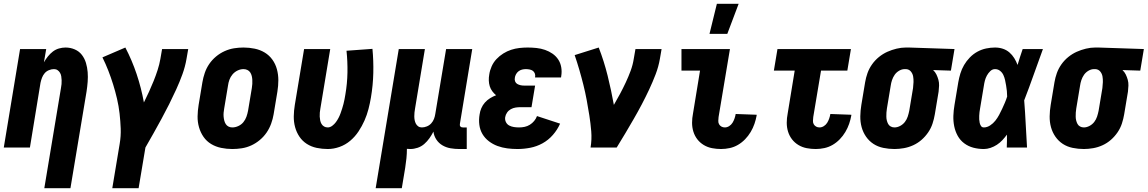

<svg xmlns="http://www.w3.org/2000/svg" viewBox="-20 -779 6061 1014"><path d="M214 215 302 -314Q304 -325 305 -335Q306 -345 305.5 -355.5Q305 -366 303.5 -376Q302 -386 297 -394.5Q292 -403 284 -408.5Q276 -414 265 -414Q252 -414 238.5 -408.5Q225 -403 216 -392.5Q207 -382 202 -369Q197 -356 194 -342L138 0H0L86 -520H224L212 -450Q221 -466 233 -481Q245 -496 259.5 -507Q274 -518 291.5 -523Q309 -528 326 -528Q352 -528 375 -518Q398 -508 412.5 -489Q427 -470 434 -446.5Q441 -423 443 -398Q445 -373 443 -347Q441 -321 437 -295L352 215Z M712 215H573L612 -19Q619 -60 617.5 -100Q616 -140 611.5 -179.5Q607 -219 598 -257.5Q589 -296 577.5 -333Q566 -370 552 -406Q538 -442 521 -476L642 -528Q677 -461 701.5 -388Q726 -315 740 -238Q754 -266 767 -294.5Q780 -323 791.5 -351.5Q803 -380 812.5 -409.5Q822 -439 827 -468L836 -520H974L965 -468Q958 -427 943.5 -387Q929 -347 911 -307.5Q893 -268 873.5 -229Q854 -190 833 -151.5Q812 -113 791 -75.5Q770 -38 748 0Z M1207 8Q1177 8 1148 2Q1119 -4 1095 -18.5Q1071 -33 1055 -56Q1039 -79 1031 -107Q1023 -135 1023.5 -164.5Q1024 -194 1029 -225L1049 -345Q1053 -369 1061.5 -394Q1070 -419 1085 -441Q1100 -463 1121 -480.5Q1142 -498 1166.5 -509Q1191 -520 1216 -524Q1241 -528 1266 -528Q1296 -528 1325 -522Q1354 -516 1378 -501.5Q1402 -487 1418.5 -464Q1435 -441 1442.5 -413Q1450 -385 1450 -355.5Q1450 -326 1445 -295L1425 -175Q1421 -151 1412 -126Q1403 -101 1388 -79Q1373 -57 1352 -39.5Q1331 -22 1307 -11Q1283 0 1257.5 4Q1232 8 1207 8ZM1207 -106Q1223 -106 1239 -113.5Q1255 -121 1265.5 -134Q1276 -147 1281.5 -162.5Q1287 -178 1290 -194L1310 -314Q1312 -325 1312.5 -336Q1313 -347 1312.5 -357.5Q1312 -368 1309.5 -378Q1307 -388 1301.5 -396.5Q1296 -405 1286.5 -409.5Q1277 -414 1266 -414Q1250 -414 1234.5 -406.5Q1219 -399 1208 -386Q1197 -373 1191.5 -357.5Q1186 -342 1184 -326L1164 -206Q1162 -195 1161 -184Q1160 -173 1161 -162.5Q1162 -152 1164.5 -142Q1167 -132 1172.5 -123.5Q1178 -115 1187 -110.5Q1196 -106 1207 -106Z M1711 8Q1681 8 1652.5 2Q1624 -4 1600.5 -19Q1577 -34 1561.5 -57Q1546 -80 1538.5 -107.5Q1531 -135 1531.5 -165Q1532 -195 1537 -225L1586 -520H1724L1672 -206Q1670 -195 1669 -184.5Q1668 -174 1668.5 -163.5Q1669 -153 1671 -143Q1673 -133 1678 -124.5Q1683 -116 1691.5 -111Q1700 -106 1711 -106Q1723 -106 1734.5 -114.5Q1746 -123 1754 -134Q1762 -145 1768 -156.5Q1774 -168 1778.5 -180.5Q1783 -193 1787 -205.5Q1791 -218 1794 -230Q1797 -242 1799.5 -254.5Q1802 -267 1804 -280Q1814 -338 1815 -396Q1816 -454 1810 -511L1947 -521Q1953 -458 1951.5 -393.5Q1950 -329 1939 -264Q1934 -234 1926 -203Q1918 -172 1905 -142.5Q1892 -113 1873.5 -85Q1855 -57 1829.5 -35.5Q1804 -14 1773 -3Q1742 8 1711 8Z M1964 215 2086 -520H2224L2172 -206Q2170 -195 2169 -185Q2168 -175 2168 -164.5Q2168 -154 2170 -144Q2172 -134 2176.5 -125.5Q2181 -117 2189 -111.5Q2197 -106 2208 -106Q2221 -106 2234.5 -111.5Q2248 -117 2257.5 -127.5Q2267 -138 2272 -151Q2277 -164 2279 -178L2336 -520H2474L2409 -126Q2408 -122 2408.5 -118Q2409 -114 2411.5 -111Q2414 -108 2417.5 -107Q2421 -106 2425 -106H2445V8H2406Q2382 8 2359 4Q2336 0 2316.5 -11.5Q2297 -23 2284.5 -42Q2272 -61 2269 -84Q2260 -66 2248 -49Q2236 -32 2220.5 -18.5Q2205 -5 2185.5 1.5Q2166 8 2147 8Q2142 8 2138 7.5Q2134 7 2129 7Q2129 32 2126.5 57Q2124 82 2120 107L2102 215Z M2713 8Q2685 8 2658.5 4.5Q2632 1 2607.5 -8Q2583 -17 2562 -33Q2541 -49 2528 -71Q2515 -93 2511.5 -120Q2508 -147 2513 -175Q2515 -191 2522 -207.5Q2529 -224 2541 -237.5Q2553 -251 2568.5 -260.5Q2584 -270 2600 -276Q2589 -285 2580 -297Q2571 -309 2566.5 -323.5Q2562 -338 2561.5 -354Q2561 -370 2564 -386Q2567 -407 2576.5 -428.5Q2586 -450 2602 -467Q2618 -484 2638 -496.5Q2658 -509 2679.5 -516Q2701 -523 2723 -525.5Q2745 -528 2767 -528Q2790 -528 2813.5 -525.5Q2837 -523 2858.5 -515.5Q2880 -508 2898 -495.5Q2916 -483 2928 -465Q2940 -447 2944 -424Q2948 -401 2944 -377L2943 -370H2806V-372Q2808 -382 2804.5 -391Q2801 -400 2794 -405Q2787 -410 2777 -412Q2767 -414 2757 -414Q2747 -414 2737 -411.5Q2727 -409 2718.5 -402.5Q2710 -396 2705 -386.5Q2700 -377 2699 -368Q2697 -358 2700.5 -349Q2704 -340 2712 -335.5Q2720 -331 2729 -329Q2738 -327 2748 -327H2806L2787 -213H2729Q2716 -213 2703 -211Q2690 -209 2678 -202.5Q2666 -196 2658 -184.5Q2650 -173 2648 -160Q2646 -146 2652 -134Q2658 -122 2669.5 -116Q2681 -110 2694.5 -108Q2708 -106 2722 -106Q2736 -106 2750.5 -109Q2765 -112 2778 -120Q2791 -128 2801 -140Q2811 -152 2816 -166L2938 -126Q2924 -94 2900 -66.5Q2876 -39 2845 -22Q2814 -5 2780 1.5Q2746 8 2713 8Z M3099 0Q3106 -43 3102.5 -85.5Q3099 -128 3092.5 -169Q3086 -210 3078.5 -250.5Q3071 -291 3061 -331Q3051 -371 3039.5 -410.5Q3028 -450 3015 -488L3142 -528Q3170 -456 3189 -379.5Q3208 -303 3222 -225Q3239 -254 3255 -284Q3271 -314 3285 -344Q3299 -374 3310.5 -405Q3322 -436 3327 -468L3336 -520H3474L3465 -468Q3458 -427 3442.5 -386.5Q3427 -346 3408.5 -306.5Q3390 -267 3369.5 -228Q3349 -189 3327 -151Q3305 -113 3282.5 -75Q3260 -37 3237 0Z M3788 8Q3764 8 3740.5 3.5Q3717 -1 3697 -13Q3677 -25 3663 -43Q3649 -61 3642 -83.5Q3635 -106 3635 -130.5Q3635 -155 3640 -180L3677 -406H3579V-520H3835L3775 -161Q3774 -151 3773.5 -141Q3773 -131 3777.5 -123Q3782 -115 3790 -110.5Q3798 -106 3808 -106Q3820 -106 3831 -113Q3842 -120 3848.5 -130.5Q3855 -141 3859 -152.5Q3863 -164 3865 -175V-177L3976 -173V-169Q3972 -147 3964.5 -125Q3957 -103 3944.5 -82Q3932 -61 3915 -43.5Q3898 -26 3877.5 -14Q3857 -2 3834 3Q3811 8 3788 8ZM3727 -600 3766 -759H3881L3821 -600Z M4288 8Q4264 8 4240.5 3.5Q4217 -1 4197 -13Q4177 -25 4163 -43Q4149 -61 4142 -83.5Q4135 -106 4135 -130.5Q4135 -155 4140 -180L4177 -406H4067L4086 -520H4474L4455 -406H4316L4275 -161Q4274 -151 4273.5 -141Q4273 -131 4277.5 -123Q4282 -115 4290 -110.5Q4298 -106 4308 -106Q4320 -106 4331 -113Q4342 -120 4348.5 -130.5Q4355 -141 4359 -152.5Q4363 -164 4365 -175V-177L4476 -173V-169Q4472 -147 4464.5 -125Q4457 -103 4444.5 -82Q4432 -61 4415 -43.5Q4398 -26 4377.5 -14Q4357 -2 4334 3Q4311 8 4288 8Z M4704 8Q4674 8 4645 2Q4616 -4 4593 -19Q4570 -34 4554 -57Q4538 -80 4530.5 -107.5Q4523 -135 4523.5 -165Q4524 -195 4529 -225L4549 -345Q4553 -369 4561.5 -393Q4570 -417 4585.5 -439Q4601 -461 4622 -478Q4643 -495 4666.5 -505.5Q4690 -516 4715 -522Q4740 -528 4764 -528H4781L5021 -520L5002 -406L4908 -409Q4919 -399 4925.5 -385.5Q4932 -372 4936 -357.5Q4940 -343 4939.5 -327Q4939 -311 4937 -295L4917 -175Q4913 -151 4905 -126.5Q4897 -102 4882 -80Q4867 -58 4847 -40.5Q4827 -23 4803 -12Q4779 -1 4753.5 3.5Q4728 8 4704 8ZM4704 -106Q4719 -106 4734 -114Q4749 -122 4759 -135Q4769 -148 4774 -163.5Q4779 -179 4782 -194L4802 -314Q4804 -330 4804.5 -345.5Q4805 -361 4802.5 -375.5Q4800 -390 4790.5 -401.5Q4781 -413 4765 -414H4758Q4743 -414 4728.5 -405.5Q4714 -397 4705 -384Q4696 -371 4691 -356Q4686 -341 4684 -326L4664 -206Q4662 -195 4661.5 -184.5Q4661 -174 4661 -163.5Q4661 -153 4663.5 -143Q4666 -133 4670.5 -124.5Q4675 -116 4684 -111Q4693 -106 4704 -106Z M5176 8Q5147 8 5120.5 1Q5094 -6 5072.5 -22Q5051 -38 5038 -61.5Q5025 -85 5019.5 -112Q5014 -139 5015 -167.5Q5016 -196 5021 -225L5041 -345Q5045 -368 5052 -391Q5059 -414 5071.5 -435.5Q5084 -457 5102 -475.5Q5120 -494 5142 -506Q5164 -518 5188 -523Q5212 -528 5235 -528Q5257 -528 5276.5 -521.5Q5296 -515 5311 -502Q5326 -489 5336.5 -472Q5347 -455 5354 -436Q5360 -457 5367 -478Q5374 -499 5381 -520H5488Q5463 -452 5439 -384Q5415 -316 5389 -249Q5394 -187 5397 -124.5Q5400 -62 5404 0H5297Q5298 -17 5298 -34Q5298 -51 5298 -68Q5287 -53 5274 -39Q5261 -25 5245 -14.5Q5229 -4 5211 2Q5193 8 5176 8ZM5176 -106Q5193 -106 5209 -116.5Q5225 -127 5236.5 -141.5Q5248 -156 5256.5 -172Q5265 -188 5272.5 -204Q5280 -220 5287 -236.5Q5294 -253 5299 -269Q5299 -284 5297.5 -298.5Q5296 -313 5293.5 -327.5Q5291 -342 5288 -356Q5285 -370 5279 -383Q5273 -396 5261.5 -405Q5250 -414 5235 -414Q5221 -414 5210 -403.5Q5199 -393 5192 -380Q5185 -367 5181.5 -353.5Q5178 -340 5176 -326L5156 -206Q5154 -196 5153 -186.5Q5152 -177 5151.5 -167.5Q5151 -158 5151.5 -148.5Q5152 -139 5154 -130Q5156 -121 5161 -113.5Q5166 -106 5176 -106Z M5704 8Q5674 8 5645 2Q5616 -4 5593 -19Q5570 -34 5554 -57Q5538 -80 5530.5 -107.5Q5523 -135 5523.5 -165Q5524 -195 5529 -225L5549 -345Q5553 -369 5561.5 -393Q5570 -417 5585.5 -439Q5601 -461 5622 -478Q5643 -495 5666.5 -505.5Q5690 -516 5715 -522Q5740 -528 5764 -528H5781L6021 -520L6002 -406L5908 -409Q5919 -399 5925.5 -385.5Q5932 -372 5936 -357.5Q5940 -343 5939.5 -327Q5939 -311 5937 -295L5917 -175Q5913 -151 5905 -126.5Q5897 -102 5882 -80Q5867 -58 5847 -40.5Q5827 -23 5803 -12Q5779 -1 5753.5 3.5Q5728 8 5704 8ZM5704 -106Q5719 -106 5734 -114Q5749 -122 5759 -135Q5769 -148 5774 -163.5Q5779 -179 5782 -194L5802 -314Q5804 -330 5804.5 -345.5Q5805 -361 5802.5 -375.5Q5800 -390 5790.5 -401.5Q5781 -413 5765 -414H5758Q5743 -414 5728.5 -405.5Q5714 -397 5705 -384Q5696 -371 5691 -356Q5686 -341 5684 -326L5664 -206Q5662 -195 5661.5 -184.5Q5661 -174 5661 -163.5Q5661 -153 5663.5 -143Q5666 -133 5670.5 -124.5Q5675 -116 5684 -111Q5693 -106 5704 -106Z"/></svg>

Font: Iosevka Term Curly Heavy
Style: Italic
Weight: 900
Italic angle: -9°
Designer: Belleve Invis
Foundry: Belleve Invis
Version: Version 32.3.0